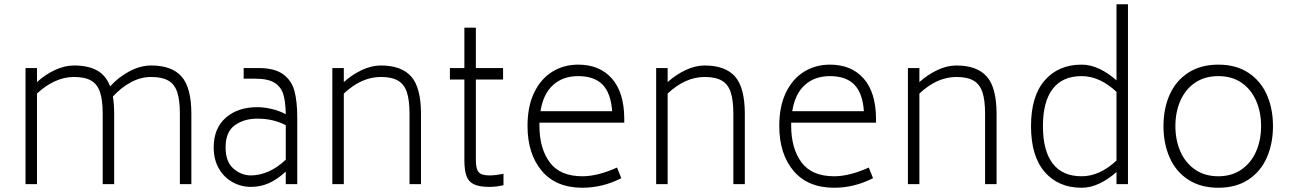

<svg xmlns="http://www.w3.org/2000/svg" viewBox="-20 -866 6074 903"><path d="M880 -330V0H826V-330Q826 -395 813.5 -432.5Q801 -470 771.5 -487Q742 -504 691 -504Q642 -504 595.5 -479Q549 -454 511 -412Q517 -376 517 -330V0H463V-330Q463 -395 450.5 -432.5Q438 -470 408.5 -487Q379 -504 328 -504Q281 -504 236.5 -483Q192 -462 154 -426V0H100V-546H154V-480Q192 -515 238 -536.5Q284 -558 328 -558Q394 -558 436 -535Q478 -512 498 -460Q537 -503 588.5 -530.5Q640 -558 691 -558Q788 -558 834 -506Q880 -454 880 -330Z M1378 -313V0H1324V-59Q1284 -22 1244.5 -4.5Q1205 13 1160 13Q1114 13 1073.5 -9.5Q1033 -32 1009 -74Q985 -116 985 -173Q985 -262 1041.5 -312Q1098 -362 1190 -362Q1222 -362 1258 -353.5Q1294 -345 1324 -329Q1323 -388 1312.5 -422.5Q1302 -457 1271.5 -476.5Q1241 -496 1180 -496H1126V-546H1195Q1272 -546 1312 -516.5Q1352 -487 1365 -437.5Q1378 -388 1378 -313ZM1324 -115V-277Q1266 -308 1190 -308Q1128 -308 1084.5 -277Q1041 -246 1041 -173Q1041 -105 1078 -73Q1115 -41 1160 -41Q1200 -41 1242 -59Q1284 -77 1324 -115Z M1960 -330V0H1906V-330Q1906 -395 1893.5 -432.5Q1881 -470 1851.5 -487Q1822 -504 1771 -504Q1680 -504 1597 -426V0H1543V-546H1597V-480Q1636 -515 1681.5 -536.5Q1727 -558 1771 -558Q1868 -558 1914 -506Q1960 -454 1960 -330Z M2348 -49V5Q2313 13 2282 13Q2235 13 2209.5 1Q2184 -11 2174 -38Q2164 -65 2164 -114V-492H2096V-546H2164V-736H2218V-546H2346V-492H2218V-114Q2218 -71 2231.5 -56Q2245 -41 2282 -41Q2311 -41 2348 -49Z M2517 -275Q2517 -168 2565.5 -102.5Q2614 -37 2719 -37Q2791 -37 2882 -78L2902 -28Q2814 17 2719 17Q2595 17 2528 -62.5Q2461 -142 2461 -274Q2461 -366 2492.5 -431Q2524 -496 2578 -529Q2632 -562 2699 -562Q2800 -562 2857.5 -497Q2915 -432 2916 -310V-289H2517ZM2522 -343H2859Q2853 -428 2814 -468Q2775 -508 2699 -508Q2628 -508 2581.5 -466.5Q2535 -425 2522 -343Z M3483 -330V0H3429V-330Q3429 -395 3416.5 -432.5Q3404 -470 3374.5 -487Q3345 -504 3294 -504Q3203 -504 3120 -426V0H3066V-546H3120V-480Q3159 -515 3204.5 -536.5Q3250 -558 3294 -558Q3391 -558 3437 -506Q3483 -454 3483 -330Z M3701 -275Q3701 -168 3749.5 -102.5Q3798 -37 3903 -37Q3975 -37 4066 -78L4086 -28Q3998 17 3903 17Q3779 17 3712 -62.5Q3645 -142 3645 -274Q3645 -366 3676.5 -431Q3708 -496 3762 -529Q3816 -562 3883 -562Q3984 -562 4041.5 -497Q4099 -432 4100 -310V-289H3701ZM3706 -343H4043Q4037 -428 3998 -468Q3959 -508 3883 -508Q3812 -508 3765.5 -466.5Q3719 -425 3706 -343Z M4667 -330V0H4613V-330Q4613 -395 4600.5 -432.5Q4588 -470 4558.5 -487Q4529 -504 4478 -504Q4387 -504 4304 -426V0H4250V-546H4304V-480Q4343 -515 4388.5 -536.5Q4434 -558 4478 -558Q4575 -558 4621 -506Q4667 -454 4667 -330Z M5285 -846V0H5231V-57Q5193 -23 5151 -3Q5109 17 5067 17Q4958 17 4893.5 -57Q4829 -131 4829 -273Q4829 -414 4893.5 -488Q4958 -562 5067 -562Q5109 -562 5151 -542Q5193 -522 5231 -488V-846ZM5231 -111V-434Q5152 -508 5067 -508Q4977 -508 4931 -448Q4885 -388 4885 -273Q4885 -157 4931 -97Q4977 -37 5067 -37Q5152 -37 5231 -111Z M5452 -273Q5452 -355 5481 -420.5Q5510 -486 5568.5 -524Q5627 -562 5710 -562Q5793 -562 5851 -524Q5909 -486 5938 -420.5Q5967 -355 5967 -273Q5967 -191 5938 -125Q5909 -59 5851 -21Q5793 17 5710 17Q5627 17 5568.5 -21Q5510 -59 5481 -125Q5452 -191 5452 -273ZM5911 -273Q5911 -339 5887.5 -392.5Q5864 -446 5819 -477Q5774 -508 5710 -508Q5646 -508 5600.5 -477Q5555 -446 5531.5 -392.5Q5508 -339 5508 -273Q5508 -207 5531.5 -153.5Q5555 -100 5600.5 -68.5Q5646 -37 5710 -37Q5773 -37 5818.5 -68.5Q5864 -100 5887.5 -153.5Q5911 -207 5911 -273Z"/></svg>

Font: Biryani UltraLight
Style: Regular
Weight: 250
Designer: Dan Reynolds and Mathieu Réguer
Foundry: Dan Reynolds and Mathieu Réguer
Version: Version 1.003; ttfautohint (v1.1) -l 5 -r 5 -G 72 -x 0 -D la